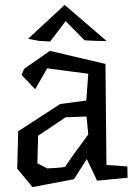

<svg xmlns="http://www.w3.org/2000/svg" viewBox="-20 -736 559 781"><path d="M50 0ZM247 -259 135 -184 132 -72 172 -51Q192 -52 209 -53Q223 -54 234.5 -55.5Q246 -57 246 -59Q246 -59 250 -65Q254 -71 260.5 -80.5Q267 -90 275 -101.5Q283 -113 292 -125Q312 -153 339 -189L332 -262ZM183 -529 409 -476 413 -65 498 -59 499 -13 375 -1 333 -89 281 -7 112 25 50 -50 54 -202 225 -313 331 -327 339 -436 172 -458 123 -373 68 -431 78 -456ZM244 -715 414 -569 364 -570 324 -572 247 -650 184 -567 137 -570 94 -578 243 -716H244Z"/></svg>

Font: Underdog
Style: Regular
Weight: 400
Designer: Sergey Steblina
Foundry: Sergey Steblina, Jovanny Lemonad
Version: Version 1.001; ttfautohint (v0.9)